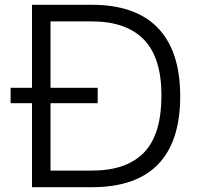

<svg xmlns="http://www.w3.org/2000/svg" viewBox="-20 -778 835 798"><path d="M729 -378Q729 -190 637 -95Q545 0 362 0H113V-349H24V-413H113V-758H362Q544 -758 636.5 -661.5Q729 -565 729 -378ZM651 -381Q651 -539 577.5 -614Q504 -689 362 -689H190V-413H386V-349H190V-69H362Q506 -69 578.5 -144Q651 -219 651 -381Z"/></svg>

Font: Biryani Light
Style: Regular
Weight: 300
Designer: Dan Reynolds and Mathieu Réguer
Foundry: Dan Reynolds and Mathieu Réguer
Version: Version 1.004; ttfautohint (v1.1) -l 5 -r 5 -G 72 -x 0 -D la